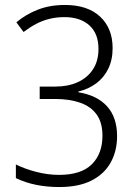

<svg xmlns="http://www.w3.org/2000/svg" viewBox="-20 -744 553 774"><path d="M434 -550Q434 -503 416.5 -467Q399 -431 368 -408Q337 -385 296 -375V-372Q371 -360 411.5 -315.5Q452 -271 452 -195Q452 -135 426 -88.5Q400 -42 348.5 -16Q297 10 219 10Q169 10 125 1Q81 -8 44 -26V-81Q80 -63 126.5 -51Q173 -39 218 -39Q307 -39 350 -81.5Q393 -124 393 -197Q393 -250 369.5 -282.5Q346 -315 303 -330Q260 -345 202 -345H140V-395H203Q254 -395 293 -412.5Q332 -430 354.5 -464Q377 -498 377 -547Q377 -609 340 -642Q303 -675 240 -675Q208 -675 179.5 -668Q151 -661 125.5 -647.5Q100 -634 75 -615L46 -654Q84 -686 132.5 -705Q181 -724 242 -724Q333 -724 383.5 -677Q434 -630 434 -550Z"/></svg>

Font: Noto Sans Hebrew SemiCondensed Light
Style: Regular
Weight: 300
Width: 4
Designer: Monotype Design Team
Foundry: Monotype Imaging Inc.
Version: Version 2.003